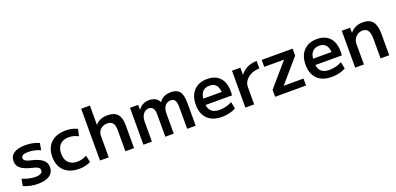

<svg xmlns="http://www.w3.org/2000/svg" viewBox="6 -1632 5242 2544"><g transform="rotate(-20 2627.0 -360.0)"><path d="M242 10Q187 10 134.5 -1Q82 -12 39 -32L57 -129Q104 -109 150 -98.5Q196 -88 240 -88Q291 -88 316 -102.5Q341 -117 341 -146Q341 -164 332 -176Q323 -188 300.5 -197.5Q278 -207 237 -216Q167 -233 123 -255.5Q79 -278 58 -309Q37 -340 37 -382Q37 -454 92.5 -492Q148 -530 253 -530Q305 -530 354 -520.5Q403 -511 448 -491L431 -395Q388 -414 344.5 -423Q301 -432 258 -432Q209 -432 185.5 -419.5Q162 -407 162 -380Q162 -365 171.5 -353Q181 -341 203 -332Q225 -323 262 -314Q315 -302 353.5 -286Q392 -270 416.5 -249Q441 -228 453 -202.5Q465 -177 465 -145Q465 -71 406.5 -30.5Q348 10 242 10Z M824 10Q734 10 670.5 -22Q607 -54 573 -114.5Q539 -175 539 -260Q539 -345 573 -405.5Q607 -466 670.5 -498Q734 -530 824 -530Q869 -530 908.5 -521.5Q948 -513 986 -493L965 -397Q930 -415 897.5 -423.5Q865 -432 832 -432Q752 -432 708 -387Q664 -342 664 -260Q664 -178 708 -133Q752 -88 832 -88Q865 -88 897.5 -96.5Q930 -105 965 -123L986 -27Q948 -8 908.5 1Q869 10 824 10Z M1117 0V-730H1240V-459H1242Q1273 -495 1315 -512.5Q1357 -530 1412 -530Q1508 -530 1553 -479Q1598 -428 1597 -320V0H1475V-297Q1476 -365 1451 -397Q1426 -429 1374 -429Q1335 -429 1305 -413Q1275 -397 1258 -370Q1241 -343 1240 -307V0Z M1729 0V-520H1844L1845 -450H1847Q1873 -490 1912.5 -510Q1952 -530 2001 -530Q2051 -530 2088 -509.5Q2125 -489 2141 -450H2143Q2170 -492 2210.5 -511Q2251 -530 2307 -530Q2392 -530 2429 -482Q2466 -434 2466 -321V0H2346V-304Q2346 -371 2327.5 -400Q2309 -429 2267 -429Q2215 -429 2186 -390Q2157 -351 2157 -282V0H2038V-325Q2038 -375 2017 -402Q1996 -429 1958 -429Q1911 -429 1880 -388Q1849 -347 1849 -282V0Z M2838 10Q2705 10 2633.5 -60Q2562 -130 2562 -260Q2562 -386 2630.5 -458Q2699 -530 2818 -530Q2933 -530 2996 -462Q3059 -394 3059 -269Q3059 -255 3058 -238Q3057 -221 3056 -213H2630V-302H2962L2944 -275Q2944 -357 2912.5 -396.5Q2881 -436 2818 -436Q2751 -436 2716.5 -394.5Q2682 -353 2682 -272V-237Q2682 -163 2721.5 -125.5Q2761 -88 2839 -88Q2885 -88 2931 -100Q2977 -112 3014 -133L3033 -37Q2995 -15 2944.5 -2.5Q2894 10 2838 10Z M3167 0V-520H3285L3286 -422H3288Q3314 -456 3349.5 -480.5Q3385 -505 3428 -517.5Q3471 -530 3518 -530V-424Q3455 -424 3403.5 -400Q3352 -376 3321.5 -335.5Q3291 -295 3291 -245V0Z M3586 0V-98L3864 -420V-422H3586V-520H4022V-422L3744 -100V-98H4022V0Z M4386 10Q4253 10 4181.5 -60Q4110 -130 4110 -260Q4110 -386 4178.5 -458Q4247 -530 4366 -530Q4481 -530 4544 -462Q4607 -394 4607 -269Q4607 -255 4606 -238Q4605 -221 4604 -213H4178V-302H4510L4492 -275Q4492 -357 4460.5 -396.5Q4429 -436 4366 -436Q4299 -436 4264.5 -394.5Q4230 -353 4230 -272V-237Q4230 -163 4269.5 -125.5Q4309 -88 4387 -88Q4433 -88 4479 -100Q4525 -112 4562 -133L4581 -37Q4543 -15 4492.5 -2.5Q4442 10 4386 10Z M4715 0V-520H4832L4833 -450H4835Q4870 -491 4913.5 -510.5Q4957 -530 5013 -530Q5108 -530 5151.5 -475Q5195 -420 5195 -300V0H5073V-277Q5073 -354 5049 -391.5Q5025 -429 4975 -429Q4937 -429 4905.5 -410Q4874 -391 4856 -359.5Q4838 -328 4838 -290V0Z"/></g></svg>

Font: M PLUS 2 SemiBold
Style: Regular
Weight: 600
Designer: Coji Morishita
Foundry: UNDERFOREST DESIGN
Version: Version 1.001